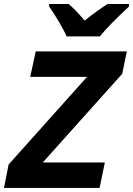

<svg xmlns="http://www.w3.org/2000/svg" viewBox="-49 -930 659 950"><path d="M443.8 0H-29.3L-6.3 -116.2L381.8 -549.8H100.6L127.9 -675.8H578.6L555.7 -564.9L162.6 -126H469.7ZM445.3 -750H280.3Q269.5 -776.4 244.1 -819.6Q218.8 -862.8 194.3 -897.9V-910.2H291Q321.8 -884.3 370.1 -828.1Q426.3 -874 483.4 -910.2H589.4V-897.9Q485.8 -801.3 445.3 -750Z"/></svg>

Font: Cadman
Style: Bold Italic
Weight: 700
Italic angle: -12°
Designer: Paul James MIller
Foundry: High-Logic / Made with FontCreator
Version: Version 2.114;March 28, 2021;FontCreator 13.0.0.2683 64-bit